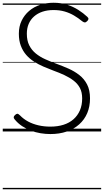

<svg xmlns="http://www.w3.org/2000/svg" viewBox="-20 -955 755 1395"><path d="M346 19Q311 19 274.5 13Q238 7 204 -6Q170 -19 140 -39Q110 -59 87 -87Q79 -96 79.5 -103.5Q80 -111 89 -119Q98 -128 105.5 -128.5Q113 -129 126 -116Q151 -90 184.5 -72Q218 -54 259 -44.5Q300 -35 346 -35Q399 -35 441.5 -48.5Q484 -62 514 -88.5Q544 -115 560.5 -153Q577 -191 577 -240Q577 -285 560.5 -316Q544 -347 514.5 -369.5Q485 -392 447.5 -409.5Q410 -427 368 -442Q331 -456 295 -471.5Q259 -487 227 -507.5Q195 -528 170.5 -556Q146 -584 131.5 -622Q117 -660 117 -710Q117 -763 137 -804.5Q157 -846 191.5 -875.5Q226 -905 271.5 -920Q317 -935 369 -935Q424 -935 468.5 -920.5Q513 -906 549 -883Q585 -860 614 -833Q623 -825 622.5 -817.5Q622 -810 614 -802Q604 -792 596.5 -792Q589 -792 578 -800Q549 -824 517.5 -842.5Q486 -861 449.5 -871.5Q413 -882 369 -882Q324 -882 288.5 -870Q253 -858 227.5 -835.5Q202 -813 188.5 -781.5Q175 -750 175 -710Q175 -660 192.5 -625.5Q210 -591 240 -566.5Q270 -542 309 -524.5Q348 -507 389 -492Q433 -476 476.5 -457Q520 -438 556 -410Q592 -382 613 -341Q634 -300 634 -240Q634 -181 614 -133.5Q594 -86 555.5 -51.5Q517 -17 464 1Q411 19 346 19ZM0 410H715V420H0ZM0 -20H715V0H0ZM0 -505H715V-500H0ZM0 -930H715V-920H0Z"/></svg>

Font: Playwrite DE Grund Guides
Style: Regular
Weight: 400
Designer: Veronika Burian, José Scaglione
Foundry: TypeTogether
Version: Version 1.003